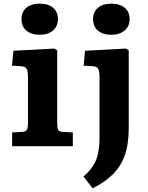

<svg xmlns="http://www.w3.org/2000/svg" viewBox="-20 -795 807 1044"><path d="M196 -606Q150 -606 123.5 -628.5Q97 -651 97 -691Q97 -730 123 -752.5Q149 -775 196 -775Q243 -775 269 -752.5Q295 -730 295 -691Q295 -652 268 -629Q241 -606 196 -606ZM46 0V-75L100 -78Q120 -79 126 -89.5Q132 -100 132 -128V-374Q132 -406 125.5 -420Q119 -434 93 -435L45 -438L53 -519L275 -531L291 -522V-125Q291 -102 295.5 -90.5Q300 -79 322 -78L376 -75V0ZM585 -606Q539 -606 512.5 -628.5Q486 -651 486 -691Q486 -730 512.5 -752.5Q539 -775 585 -775Q632 -775 658.5 -752.5Q685 -730 685 -691Q685 -652 657.5 -629Q630 -606 585 -606ZM484 229 434 165Q482 124 501.5 77Q521 30 521 -44V-375Q521 -409 513.5 -421.5Q506 -434 483 -435L435 -438L442 -519L664 -531L680 -522V-99Q680 -9 657.5 52Q635 113 591.5 155Q548 197 484 229Z"/></svg>

Font: Literata 7pt
Style: Bold
Weight: 700
Designer: Latin by Veronika Burian and Jose Scaglione. Greek by Irene Vlachou. Cyrillic by Vera Evstafieva.
Foundry: TypeTogether
Version: Version 3.002